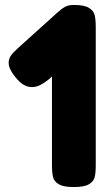

<svg xmlns="http://www.w3.org/2000/svg" viewBox="-20 -754 447 776"><path d="M367 -643V-86Q367 -55 362.5 -37.5Q358 -20 339 -9Q320 2 278 2Q237 2 218 -9Q199 -20 194.5 -38Q190 -56 190 -88V-445L177 -433Q158 -418 142 -410Q126 -402 109 -402Q78 -402 51 -432Q15 -472 15 -500Q15 -516 24 -529Q33 -542 51 -558L215 -706L218 -708Q229 -719 243 -726.5Q257 -734 279 -734Q320 -734 339 -722.5Q358 -711 362.5 -693.5Q367 -676 367 -643Z"/></svg>

Font: Fredoka One
Style: Regular
Weight: 400
Designer: Milena B. Brandão, Ben Nathan
Version: Version 2.000; ttfautohint (v1.5.33-1714) -l 8 -r 50 -G 200 